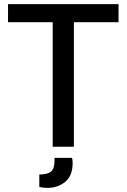

<svg xmlns="http://www.w3.org/2000/svg" viewBox="-20 -713 615 933"><path d="M236 0V-605H19V-693H556V-605H339V0ZM211 200Q186 200 171 195V135Q210 135 227.5 121Q245 107 245 67V54H330Q332 61 332.5 68.5Q333 76 333 79Q333 141 297 170.5Q261 200 211 200Z"/></svg>

Font: Ubuntu Sans Medium
Style: Regular
Weight: 500
Designer: Dalton Maag Ltd
Foundry: Dalton Maag Ltd
Version: Version 1.006; ttfautohint (v1.8.4.7-5d5b)